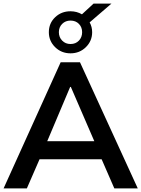

<svg xmlns="http://www.w3.org/2000/svg" viewBox="-20 -1053 790 1073"><path d="M0 0 319 -705H427L750 0H619L548 -163H201L130 0ZM372 -567 244 -264H507L376 -567ZM374 -755Q323 -755 288 -789.5Q253 -824 253 -873Q253 -923 288 -956.5Q323 -990 374 -990Q409 -990 438 -973L503 -1033H603L481 -928Q495 -903 495 -873Q495 -824 460 -789.5Q425 -755 374 -755ZM374 -807Q403 -807 421 -826Q439 -845 439 -873Q439 -901 421 -919.5Q403 -938 374 -938Q346 -938 327.5 -919.5Q309 -901 309 -873Q309 -845 327.5 -826Q346 -807 374 -807Z"/></svg>

Font: MulishBold
Style: Bold
Weight: 700
Designer: Vernon Adams
Foundry: Vernon Adams
Version: Version 3.602; ttfautohint (v1.8.3)